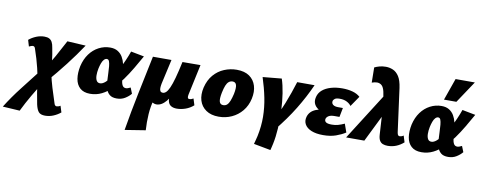

<svg xmlns="http://www.w3.org/2000/svg" viewBox="-181 -1103 4493 1785"><g transform="rotate(10 2065.5 -211.0)"><path d="M297 287Q255 287 236.5 266.5Q218 246 207 197Q197 148 187.5 90.5Q178 33 170 -38Q159 -94 148 -138Q137 -182 125.5 -221.5Q114 -261 99 -304Q95 -320 89 -326Q83 -332 73 -332Q67 -332 57.5 -328.5Q48 -325 38 -320L20 -380Q50 -405 88 -420.5Q126 -436 165 -436Q193 -436 210.5 -427Q228 -418 238.5 -398.5Q249 -379 254 -345Q261 -311 265 -284Q269 -257 272 -231Q275 -205 278 -178Q281 -151 285 -118Q300 -45 320 20Q340 85 363 155Q367 171 373.5 177Q380 183 389 183Q395 183 404.5 180Q414 177 423 171L442 231Q412 256 374.5 271.5Q337 287 297 287ZM57 282 -104 272Q-41 171 33 76.5Q107 -18 185 -119L234 -25Q183 53 139 128.5Q95 204 57 282ZM254 -28 204 -124Q256 -199 299.5 -277Q343 -355 382 -430L556 -420Q491 -322 415 -224Q339 -126 254 -28Z M673 14Q612 14 577.5 -17.5Q543 -49 534.5 -103Q526 -157 540 -224Q556 -292 591.5 -340.5Q627 -389 677.5 -415.5Q728 -442 785 -442Q828 -442 857 -424Q886 -406 903 -377Q920 -348 928 -313Q936 -278 939 -243Q942 -202 945.5 -168Q949 -134 959.5 -114.5Q970 -95 993 -95Q1001 -95 1011.5 -98.5Q1022 -102 1036 -109L1058 -54Q1037 -28 1003 -7Q969 14 925 14Q881 14 857.5 -5.5Q834 -25 824 -56.5Q814 -88 811.5 -126Q809 -164 808 -200Q807 -239 804 -268.5Q801 -298 794.5 -315Q788 -332 772 -332Q758 -332 745.5 -318.5Q733 -305 724.5 -281.5Q716 -258 710 -230Q703 -195 703.5 -165Q704 -135 714.5 -116.5Q725 -98 748 -98Q771 -98 797 -120.5Q823 -143 850.5 -179.5Q878 -216 903 -261.5Q928 -307 948 -353Q968 -399 982 -439L1107 -415Q1074 -356 1038 -295Q1002 -234 962 -178.5Q922 -123 877.5 -79.5Q833 -36 782.5 -11Q732 14 673 14Z M1049 289Q1078 114 1115 -65Q1152 -244 1190 -427H1365L1313 -195Q1308 -170 1308 -151.5Q1308 -133 1315 -123Q1322 -113 1339 -113Q1354 -113 1369 -127Q1384 -141 1399.5 -175.5Q1415 -210 1432 -271Q1449 -332 1469 -426H1536Q1507 -291 1469.5 -194.5Q1432 -98 1389 -47Q1346 4 1298 4Q1288 4 1276.5 0.5Q1265 -3 1254.5 -9Q1244 -15 1234 -24.5Q1224 -34 1216 -46H1270Q1248 29 1243 105.5Q1238 182 1243 258ZM1491 10Q1460 10 1438.5 -2Q1417 -14 1409 -41.5Q1401 -69 1410 -117L1473 -426L1639 -427L1577 -138Q1573 -119 1576 -108.5Q1579 -98 1593 -98Q1600 -98 1608.5 -100.5Q1617 -103 1629 -110L1648 -49Q1614 -19 1572.5 -4.5Q1531 10 1491 10Z M1888 16Q1815 16 1768 -16.5Q1721 -49 1704.5 -103.5Q1688 -158 1704 -227Q1722 -300 1763.5 -348Q1805 -396 1862 -419.5Q1919 -443 1980 -443Q2054 -443 2099.5 -411Q2145 -379 2161.5 -324.5Q2178 -270 2163 -202Q2148 -134 2107.5 -85Q2067 -36 2010 -10Q1953 16 1888 16ZM1911 -97Q1933 -97 1947.5 -110.5Q1962 -124 1972.5 -151Q1983 -178 1992 -217Q2004 -276 1996 -302.5Q1988 -329 1960 -329Q1940 -329 1924.5 -316.5Q1909 -304 1898.5 -278Q1888 -252 1879 -209Q1867 -149 1875 -123Q1883 -97 1911 -97Z M2424 42 2373 -10Q2438 -115 2479 -219Q2520 -323 2552 -427H2716Q2664 -310 2592.5 -193Q2521 -76 2424 42ZM2416 238 2256 208Q2261 188 2266.5 168.5Q2272 149 2276 130Q2296 35 2295 -54Q2294 -143 2276 -232.5Q2258 -322 2227 -418L2405 -435Q2424 -378 2436 -301Q2448 -224 2451.5 -138.5Q2455 -53 2450 28Q2445 109 2431 175Q2427 192 2423.5 208Q2420 224 2416 238Z M2873 16Q2807 16 2763 -2Q2719 -20 2700.5 -52Q2682 -84 2693 -124Q2708 -178 2766.5 -201.5Q2825 -225 2906 -225L2899 -185Q2850 -185 2811.5 -201.5Q2773 -218 2755 -248.5Q2737 -279 2748 -322Q2758 -362 2789.5 -388.5Q2821 -415 2869 -429Q2917 -443 2976 -443Q3029 -443 3073 -431Q3117 -419 3145 -393L3078 -295Q3063 -316 3035.5 -330Q3008 -344 2969 -344Q2937 -344 2923 -334Q2909 -324 2906 -310Q2904 -296 2910 -286Q2916 -276 2930 -270Q2944 -264 2965 -264H3012L2995 -177H2948Q2912 -177 2893 -165Q2874 -153 2870 -136Q2866 -116 2881.5 -105Q2897 -94 2937 -94Q2968 -94 2995 -101.5Q3022 -109 3055 -124L3083 -45Q3044 -20 2993 -2Q2942 16 2873 16Z M3482 10Q3457 10 3437 2.5Q3417 -5 3405.5 -25Q3394 -45 3392 -81L3374 -378L3356 -479Q3347 -518 3330 -535Q3313 -552 3285 -553Q3275 -553 3261.5 -550.5Q3248 -548 3235 -543L3233 -686Q3253 -696 3280 -703.5Q3307 -711 3340 -711Q3375 -711 3407.5 -697Q3440 -683 3464 -646.5Q3488 -610 3498 -539L3553 -130Q3556 -110 3562 -103.5Q3568 -97 3577 -97Q3584 -97 3593.5 -100Q3603 -103 3613 -110L3632 -49Q3599 -20 3561.5 -5Q3524 10 3482 10ZM3089 0 3400 -490 3424 -331 3261 0Z M3801 14Q3740 14 3705.5 -17.5Q3671 -49 3662.5 -103Q3654 -157 3668 -224Q3684 -292 3719.5 -340.5Q3755 -389 3805.5 -415.5Q3856 -442 3913 -442Q3956 -442 3985 -424Q4014 -406 4031 -377Q4048 -348 4056 -313Q4064 -278 4067 -243Q4070 -202 4073.5 -168Q4077 -134 4087.5 -114.5Q4098 -95 4121 -95Q4129 -95 4139.5 -98.5Q4150 -102 4164 -109L4186 -54Q4165 -28 4131 -7Q4097 14 4053 14Q4009 14 3985.5 -5.5Q3962 -25 3952 -56.5Q3942 -88 3939.5 -126Q3937 -164 3936 -200Q3935 -239 3932 -268.5Q3929 -298 3922.5 -315Q3916 -332 3900 -332Q3886 -332 3873.5 -318.5Q3861 -305 3852.5 -281.5Q3844 -258 3838 -230Q3831 -195 3831.5 -165Q3832 -135 3842.5 -116.5Q3853 -98 3876 -98Q3899 -98 3925 -120.5Q3951 -143 3978.5 -179.5Q4006 -216 4031 -261.5Q4056 -307 4076 -353Q4096 -399 4110 -439L4235 -415Q4202 -356 4166 -295Q4130 -234 4090 -178.5Q4050 -123 4005.5 -79.5Q3961 -36 3910.5 -11Q3860 14 3801 14ZM3924 -504 3997 -711H4179L4041 -504Z"/></g></svg>

Font: Ysabeau Black
Style: Italic
Weight: 900
Italic angle: -12°
Version: Version 2.000;gftools[0.9.27.dev2+g8671c4b]